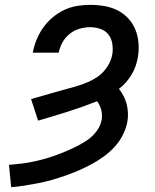

<svg xmlns="http://www.w3.org/2000/svg" viewBox="-20 -763 640 791"><path d="M26 8 17 -84Q45 -86 72 -89.5Q99 -93 126 -99Q153 -105 179 -113Q205 -121 231.5 -131.5Q258 -142 283.5 -154Q309 -166 333.5 -181.5Q358 -197 376 -220Q394 -243 399 -270Q402 -291 397 -310.5Q392 -330 380 -346Q320 -322 259.5 -303Q199 -284 137 -266L108 -355Q147 -366 187 -377.5Q227 -389 267 -400H268Q287 -405 305.5 -411Q324 -417 342.5 -425Q361 -433 378 -444Q395 -455 408.5 -470.5Q422 -486 431 -504Q440 -522 443 -541Q446 -562 442.5 -583.5Q439 -605 426.5 -621Q414 -637 393.5 -644Q373 -651 351 -651Q330 -651 307.5 -644.5Q285 -638 267 -623.5Q249 -609 237.5 -588.5Q226 -568 222 -546H115Q120 -573 130.5 -599Q141 -625 157.5 -648.5Q174 -672 196.5 -691Q219 -710 244.5 -722Q270 -734 297.5 -738.5Q325 -743 351 -743Q381 -743 410 -738Q439 -733 464 -720.5Q489 -708 508 -687.5Q527 -667 537.5 -641.5Q548 -616 550.5 -586.5Q553 -557 548 -528Q545 -509 538.5 -490.5Q532 -472 522 -455.5Q512 -439 499 -424Q486 -409 470 -397Q481 -383 489 -367.5Q497 -352 501.5 -335Q506 -318 507 -299.5Q508 -281 505 -263Q500 -235 486.5 -208Q473 -181 453 -159Q433 -137 408.5 -119Q384 -101 358 -87Q332 -73 304.5 -61Q277 -49 249.5 -39.5Q222 -30 194.5 -22Q167 -14 138.5 -8.5Q110 -3 82 1.5Q54 6 26 8Z"/></svg>

Font: Iosevka Curly SmBdEx
Style: Italic
Weight: 600
Width: 7
Italic angle: -9°
Monospace: yes
Designer: Belleve Invis
Foundry: Belleve Invis
Version: Version 11.1.0; ttfautohint (v1.8.3)